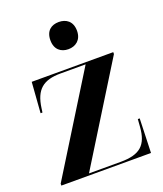

<svg xmlns="http://www.w3.org/2000/svg" viewBox="-141 -863 812 956"><g transform="rotate(-20 264.5 -385.0)"><path d="M284 -626C322 -626 355 -649 355 -698C355 -749 322 -770 284 -770C245 -770 214 -749 214 -698C214 -649 245 -626 284 -626ZM18 0H493L499 -181H489L486 -141C479 -47 439 -10 336 -10H168L488 -526V-536H56L44 -374H54L57 -396C70 -490 112 -526 206 -526H338L18 -10Z"/></g></svg>

Font: Noto Serif Display
Style: Bold
Weight: 700
Designer: Monotype Design Team
Foundry: Monotype Imaging Inc.
Version: Version 2.009